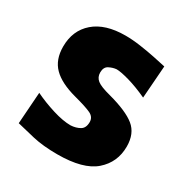

<svg xmlns="http://www.w3.org/2000/svg" viewBox="-141 -703 815 839"><g transform="rotate(30 266.0 -283.5)"><path d="M257.3 15.6Q185.1 15.6 132.1 3.2Q79.1 -9.3 43.9 -18.1L55.2 -177.7Q101.6 -155.3 153.8 -139.2Q206.1 -123 244.6 -123Q271 -124.5 290.5 -135.7Q310.1 -147 310.1 -177.2Q310.1 -202.1 285.9 -213.9Q261.7 -225.6 199.2 -242.2Q120.1 -263.2 82.3 -301.3Q44.4 -339.4 44.4 -405.3Q44.4 -486.8 99.9 -534.9Q155.3 -583 257.3 -583Q293 -583 333.5 -577.1Q374 -571.3 410.6 -563.7Q447.3 -556.2 470.7 -550.8L458.5 -386.7Q405.8 -411.1 361.8 -423.6Q317.9 -436 296.9 -436Q278.8 -434.6 260 -425Q241.2 -415.5 241.2 -388.2Q241.2 -364.3 259 -350.1Q276.9 -335.9 326.7 -323.2Q421.4 -297.9 462.6 -264.4Q503.9 -231 503.9 -165.5Q503.9 -85.9 445.8 -35.2Q387.7 15.6 257.3 15.6Z"/></g></svg>

Font: Pinar-FD ExtraBold
Style: Regular
Weight: 800
Designer: Amin Abedi
Version: Version 3.000